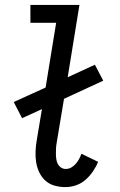

<svg xmlns="http://www.w3.org/2000/svg" viewBox="-20 -755 490 783"><path d="M247 8Q224 8 202.5 2Q181 -4 165.5 -18Q150 -32 140.5 -51.5Q131 -71 127.5 -93Q124 -115 125 -138Q126 -161 130 -184L151 -310L70 -273L36 -339L166 -398L209 -662H104V-735H304L256 -440L367 -491L401 -426L241 -352L211 -172Q209 -161 208.5 -150Q208 -139 208 -128Q208 -117 209.5 -106.5Q211 -96 215.5 -87Q220 -78 228.5 -72Q237 -66 248 -66Q260 -66 270 -71.5Q280 -77 288.5 -86.5Q297 -96 302.5 -106.5Q308 -117 312 -128L380 -95Q372 -75 359 -56Q346 -37 329 -22Q312 -7 290.5 0.5Q269 8 247 8Z"/></svg>

Font: Iosevka Etoile
Style: Italic
Weight: 400
Italic angle: -9°
Designer: Belleve Invis
Foundry: Belleve Invis
Version: Version 22.1.2; ttfautohint (v1.8.4)